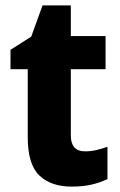

<svg xmlns="http://www.w3.org/2000/svg" viewBox="-20 -683 445 713"><path d="M296 -121Q317 -121 337 -125.5Q357 -130 379 -138V-18Q352 -5 320 2.5Q288 10 246 10Q170 10 126.5 -31Q83 -72 83 -174V-426H19V-498L96 -547L138 -663H243V-549H372V-426H243V-180Q243 -121 296 -121Z"/></svg>

Font: Noto Sans Arabic SemCond ExtBd
Style: Regular
Weight: 800
Width: 4
Designer: Monotype Design Team, Nadine Chahine, Nizar Qandah and Khaled Hosny
Foundry: Monotype Imaging Inc.
Version: Version 2.012; ttfautohint (v1.8.4.7-5d5b)